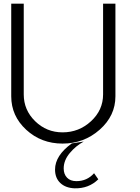

<svg xmlns="http://www.w3.org/2000/svg" viewBox="-20 -770 760 1043"><path d="M41 -247V-750H109V-257Q109 -172 171 -111.5Q233 -51 320 -51Q409 -51 474.5 -111.5Q540 -172 540 -257V-750H607V-247Q607 -141 521.5 -65.5Q436 10 320 10Q204 10 122.5 -65Q41 -140 41 -247ZM435 -1Q392 22 359 61.5Q326 101 326 145Q326 176 344 195Q362 214 395 214Q453 214 491 171L514 204Q462 255 385 253Q336 251 307.5 224Q279 197 279 151Q279 75 370 9Z"/></svg>

Font: Oakes Grotesk Light
Style: Regular
Weight: 300
Designer: Samuel Oakes
Foundry: Samuel Oakes
Version: Version 1.000;PS 001.000;hotconv 1.0.88;makeotf.lib2.5.64775